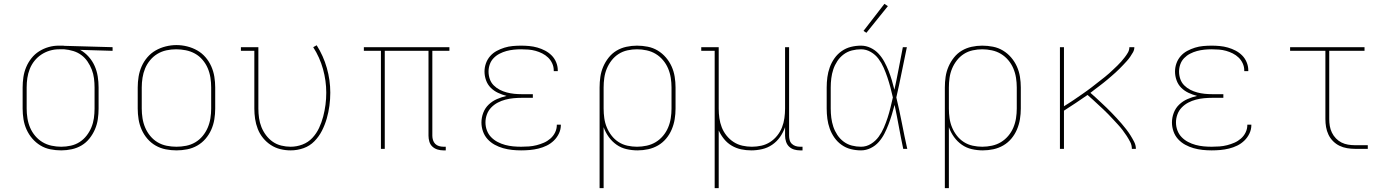

<svg xmlns="http://www.w3.org/2000/svg" viewBox="-20 -776 7240 1001"><path d="M299 8Q271 8 243 2.5Q215 -3 191 -17.5Q167 -32 148.5 -53.5Q130 -75 118.5 -100.5Q107 -126 102.5 -154Q98 -182 98 -210V-320Q98 -347 102 -374Q106 -401 116.5 -426Q127 -451 144 -472.5Q161 -494 184 -508.5Q207 -523 233 -530.5Q259 -538 286 -538Q290 -538 293.5 -538Q297 -538 300 -538Q304 -538 308.5 -538Q313 -538 317 -537L567 -530V-511L398 -516Q423 -502 442.5 -480Q462 -458 473.5 -432Q485 -406 489.5 -377.5Q494 -349 494 -320V-210Q494 -182 490 -154.5Q486 -127 475 -101.5Q464 -76 446.5 -54Q429 -32 405.5 -18Q382 -4 354.5 2Q327 8 299 8ZM299 -11Q324 -11 349 -16.5Q374 -22 395 -35.5Q416 -49 431.5 -69Q447 -89 456.5 -112Q466 -135 469.5 -160Q473 -185 473 -210V-320Q473 -344 470 -367.5Q467 -391 458.5 -413Q450 -435 436.5 -455Q423 -475 404 -489Q385 -503 362 -510Q339 -517 315 -519H300Q297 -519 294 -519Q291 -519 288 -519Q263 -519 239.5 -512Q216 -505 195.5 -491.5Q175 -478 159.5 -458.5Q144 -439 135 -416Q126 -393 122.5 -369Q119 -345 119 -320V-210Q119 -185 123 -159.5Q127 -134 137 -110.5Q147 -87 163.5 -67.5Q180 -48 201.5 -35Q223 -22 248.5 -16.5Q274 -11 299 -11Z M900 8Q872 8 844 2.5Q816 -3 791.5 -17Q767 -31 748.5 -52.5Q730 -74 718.5 -100Q707 -126 702.5 -154Q698 -182 698 -210V-320Q698 -348 702.5 -376Q707 -404 718.5 -430Q730 -456 748.5 -477.5Q767 -499 791.5 -513Q816 -527 844 -534Q872 -541 900 -541Q928 -541 956 -534Q984 -527 1008.5 -513Q1033 -499 1051.5 -477.5Q1070 -456 1081.5 -430Q1093 -404 1097.5 -376Q1102 -348 1102 -320V-210Q1102 -182 1097.5 -154Q1093 -126 1081.5 -100Q1070 -74 1051.5 -52.5Q1033 -31 1008.5 -17Q984 -3 956 2.5Q928 8 900 8ZM900 -11Q925 -11 950.5 -16Q976 -21 998 -34Q1020 -47 1036.5 -67Q1053 -87 1063 -110.5Q1073 -134 1077 -159.5Q1081 -185 1081 -210V-320Q1081 -346 1077 -371.5Q1073 -397 1063 -420.5Q1053 -444 1036 -464Q1019 -484 996.5 -496.5Q974 -509 948.5 -514Q923 -519 898 -519Q872 -519 847 -513.5Q822 -508 800.5 -495Q779 -482 762.5 -462Q746 -442 736.5 -419Q727 -396 723 -370.5Q719 -345 719 -320V-210Q719 -185 723 -159.5Q727 -134 737 -110.5Q747 -87 763.5 -67Q780 -47 802 -34Q824 -21 849.5 -16Q875 -11 900 -11Z M1495 8Q1468 8 1441.5 1.5Q1415 -5 1392 -20Q1369 -35 1351.5 -56.5Q1334 -78 1324 -103.5Q1314 -129 1310 -156Q1306 -183 1306 -210V-511H1236V-530H1327V-210Q1327 -185 1330.5 -160.5Q1334 -136 1343 -113.5Q1352 -91 1367 -71Q1382 -51 1402 -37Q1422 -23 1446.5 -17Q1471 -11 1495 -11Q1527 -11 1557 -22.5Q1587 -34 1608.5 -57Q1630 -80 1643.5 -109Q1657 -138 1665 -168.5Q1673 -199 1677 -230Q1681 -261 1681 -293Q1681 -355 1664 -416Q1647 -477 1613 -530L1631 -540Q1666 -485 1684 -421.5Q1702 -358 1702 -293Q1702 -259 1697.5 -225Q1693 -191 1683.5 -158Q1674 -125 1658.5 -94.5Q1643 -64 1619 -39.5Q1595 -15 1562.5 -3.5Q1530 8 1495 8Z M2292 8Q2276 8 2261 3.5Q2246 -1 2234.5 -11.5Q2223 -22 2218.5 -37.5Q2214 -53 2214 -68V-511H1986V0H1966V-511H1877V-530H2323V-511H2234V-68Q2234 -57 2237.5 -45.5Q2241 -34 2249 -26Q2257 -18 2268.5 -14.5Q2280 -11 2292 -11H2304V8Z M2697 8Q2673 8 2649.5 5.5Q2626 3 2603 -3.5Q2580 -10 2559 -21.5Q2538 -33 2522 -50.5Q2506 -68 2498 -91Q2490 -114 2490 -137Q2490 -163 2499.5 -188Q2509 -213 2528 -231Q2547 -249 2571 -259.5Q2595 -270 2621 -276Q2598 -282 2576.5 -292Q2555 -302 2538.5 -318.5Q2522 -335 2514 -357.5Q2506 -380 2506 -403Q2506 -425 2513.5 -446Q2521 -467 2535.5 -483.5Q2550 -500 2569.5 -510.5Q2589 -521 2610 -527.5Q2631 -534 2653 -536Q2675 -538 2697 -538Q2718 -538 2739.5 -536Q2761 -534 2782 -528Q2803 -522 2822 -512Q2841 -502 2856 -487Q2871 -472 2879.5 -451.5Q2888 -431 2888 -410Q2888 -408 2888 -407Q2888 -406 2888 -405H2867Q2867 -406 2867 -407Q2867 -408 2867 -409Q2867 -428 2859 -445.5Q2851 -463 2837.5 -476Q2824 -489 2807 -497.5Q2790 -506 2772 -511Q2754 -516 2735 -517.5Q2716 -519 2697 -519Q2678 -519 2658.5 -517Q2639 -515 2620.5 -510Q2602 -505 2584.5 -496Q2567 -487 2553.5 -473Q2540 -459 2533.5 -440.5Q2527 -422 2527 -403Q2527 -383 2533.5 -364Q2540 -345 2554 -331Q2568 -317 2585.5 -308Q2603 -299 2622 -294Q2641 -289 2660.5 -287Q2680 -285 2700 -285H2758V-266H2700Q2679 -266 2657.5 -264Q2636 -262 2615 -256.5Q2594 -251 2575 -241Q2556 -231 2541 -215.5Q2526 -200 2518.5 -179.5Q2511 -159 2511 -138Q2511 -116 2518.5 -96Q2526 -76 2540.5 -61Q2555 -46 2574 -36Q2593 -26 2613.5 -20.5Q2634 -15 2655 -13Q2676 -11 2697 -11Q2717 -11 2737.5 -12.5Q2758 -14 2777.5 -19Q2797 -24 2815.5 -32Q2834 -40 2849.5 -53.5Q2865 -67 2874 -85.5Q2883 -104 2883 -124Q2883 -125 2883 -125.5Q2883 -126 2883 -126H2904Q2904 -126 2904 -125Q2904 -124 2904 -124Q2904 -101 2894 -80Q2884 -59 2867.5 -43Q2851 -27 2830.5 -17Q2810 -7 2787.5 -1.5Q2765 4 2742.5 6Q2720 8 2697 8Z M3106 205V-320Q3106 -348 3110 -375.5Q3114 -403 3125 -428.5Q3136 -454 3153.5 -476Q3171 -498 3194.5 -512Q3218 -526 3245.5 -532Q3273 -538 3301 -538Q3329 -538 3357 -532.5Q3385 -527 3409 -512.5Q3433 -498 3451.5 -476.5Q3470 -455 3481.5 -429.5Q3493 -404 3497.5 -376Q3502 -348 3502 -320V-210Q3502 -182 3497.5 -154.5Q3493 -127 3482 -101Q3471 -75 3453 -53.5Q3435 -32 3411 -18Q3387 -4 3359.5 2Q3332 8 3304 8Q3275 8 3246.5 1.5Q3218 -5 3194.5 -21.5Q3171 -38 3154 -61.5Q3137 -85 3127 -113V205ZM3301 -11Q3326 -11 3351.5 -16.5Q3377 -22 3398.5 -35Q3420 -48 3436.5 -67.5Q3453 -87 3463 -110.5Q3473 -134 3477 -159.5Q3481 -185 3481 -210V-320Q3481 -345 3477 -370.5Q3473 -396 3463 -419.5Q3453 -443 3436.5 -462.5Q3420 -482 3398.5 -495Q3377 -508 3351.5 -513.5Q3326 -519 3301 -519Q3276 -519 3251 -513.5Q3226 -508 3205 -494.5Q3184 -481 3168.5 -461Q3153 -441 3143.5 -418Q3134 -395 3130.5 -370Q3127 -345 3127 -320V-210Q3127 -185 3130.5 -160Q3134 -135 3143.5 -112Q3153 -89 3168.5 -69Q3184 -49 3205 -35.5Q3226 -22 3251 -16.5Q3276 -11 3301 -11Z M3706 205V-511H3636V-530H3727V-210Q3727 -185 3730.5 -160Q3734 -135 3743 -112Q3752 -89 3768 -69Q3784 -49 3805 -35.5Q3826 -22 3850.5 -16.5Q3875 -11 3900 -11Q3925 -11 3949.5 -16.5Q3974 -22 3995 -35.5Q4016 -49 4032 -69Q4048 -89 4057 -112Q4066 -135 4069.5 -160Q4073 -185 4073 -210V-530H4094V-68Q4094 -57 4097 -45.5Q4100 -34 4108.5 -26Q4117 -18 4128 -14.5Q4139 -11 4151 -11H4164V8H4151Q4135 8 4120 3.5Q4105 -1 4094 -11.5Q4083 -22 4078 -37.5Q4073 -53 4073 -68V-113Q4063 -85 4046.5 -61.5Q4030 -38 4006 -21.5Q3982 -5 3953.5 1.5Q3925 8 3897 8Q3870 8 3844 2.5Q3818 -3 3795 -16.5Q3772 -30 3755 -51Q3738 -72 3727 -96V205Z M4469 8Q4442 8 4416 1.5Q4390 -5 4368 -20.5Q4346 -36 4330.5 -58Q4315 -80 4306 -105Q4297 -130 4293.5 -156.5Q4290 -183 4290 -210V-320Q4290 -347 4293.5 -373.5Q4297 -400 4306 -425Q4315 -450 4330.5 -472Q4346 -494 4368 -509.5Q4390 -525 4416 -531.5Q4442 -538 4469 -538Q4495 -538 4519 -526.5Q4543 -515 4560.5 -496Q4578 -477 4590.5 -454Q4603 -431 4612.5 -407Q4622 -383 4629.5 -358Q4637 -333 4643 -308Q4655 -363 4665.5 -418.5Q4676 -474 4687 -530H4708Q4694 -465 4681 -399Q4668 -333 4653 -268Q4669 -202 4682 -134.5Q4695 -67 4710 0H4689Q4677 -57 4666.5 -114.5Q4656 -172 4644 -229Q4637 -203 4629.5 -178Q4622 -153 4612.5 -128Q4603 -103 4591 -79.5Q4579 -56 4561.5 -36Q4544 -16 4519.5 -4Q4495 8 4469 8ZM4469 -11Q4497 -11 4521 -26Q4545 -41 4561 -63Q4577 -85 4588 -110.5Q4599 -136 4607.5 -162Q4616 -188 4622.5 -215Q4629 -242 4635 -268Q4629 -295 4622 -321Q4615 -347 4606.5 -372.5Q4598 -398 4587 -423Q4576 -448 4560 -469.5Q4544 -491 4520 -505Q4496 -519 4469 -519Q4445 -519 4421.5 -513Q4398 -507 4378.5 -492.5Q4359 -478 4345.5 -457.5Q4332 -437 4324.5 -414.5Q4317 -392 4314 -368Q4311 -344 4311 -320V-210Q4311 -186 4314 -162Q4317 -138 4324.5 -115.5Q4332 -93 4345.5 -72.5Q4359 -52 4378.5 -37.5Q4398 -23 4421.5 -17Q4445 -11 4469 -11ZM4497 -605 4482 -615 4591 -756 4609 -744Z M4906 205V-320Q4906 -348 4910 -375.5Q4914 -403 4925 -428.5Q4936 -454 4953.5 -476Q4971 -498 4994.5 -512Q5018 -526 5045.5 -532Q5073 -538 5101 -538Q5129 -538 5157 -532.5Q5185 -527 5209 -512.5Q5233 -498 5251.5 -476.5Q5270 -455 5281.5 -429.5Q5293 -404 5297.5 -376Q5302 -348 5302 -320V-210Q5302 -182 5297.5 -154.5Q5293 -127 5282 -101Q5271 -75 5253 -53.5Q5235 -32 5211 -18Q5187 -4 5159.5 2Q5132 8 5104 8Q5075 8 5046.5 1.5Q5018 -5 4994.5 -21.5Q4971 -38 4954 -61.5Q4937 -85 4927 -113V205ZM5101 -11Q5126 -11 5151.5 -16.5Q5177 -22 5198.5 -35Q5220 -48 5236.5 -67.5Q5253 -87 5263 -110.5Q5273 -134 5277 -159.5Q5281 -185 5281 -210V-320Q5281 -345 5277 -370.5Q5273 -396 5263 -419.5Q5253 -443 5236.5 -462.5Q5220 -482 5198.5 -495Q5177 -508 5151.5 -513.5Q5126 -519 5101 -519Q5076 -519 5051 -513.5Q5026 -508 5005 -494.5Q4984 -481 4968.5 -461Q4953 -441 4943.5 -418Q4934 -395 4930.5 -370Q4927 -345 4927 -320V-210Q4927 -185 4930.5 -160Q4934 -135 4943.5 -112Q4953 -89 4968.5 -69Q4984 -49 5005 -35.5Q5026 -22 5051 -16.5Q5076 -11 5101 -11Z M5506 0V-530H5527V-222Q5539 -230 5551.5 -237.5Q5564 -245 5576 -253.5Q5588 -262 5600 -270Q5612 -278 5624 -286.5Q5636 -295 5648 -303.5Q5660 -312 5671.5 -321Q5683 -330 5694.5 -339Q5706 -348 5717.5 -357Q5729 -366 5740.5 -375Q5752 -384 5763 -394Q5774 -404 5784.5 -414Q5795 -424 5805.5 -434Q5816 -444 5825.5 -455Q5835 -466 5844 -477.5Q5853 -489 5860.5 -502Q5868 -515 5868 -530H5894Q5894 -516 5887 -503.5Q5880 -491 5872 -479.5Q5864 -468 5854.5 -457.5Q5845 -447 5835.5 -437Q5826 -427 5816 -417Q5806 -407 5795.5 -397.5Q5785 -388 5774.5 -379Q5764 -370 5753.5 -361Q5743 -352 5732 -343.5Q5721 -335 5710 -326.5Q5699 -318 5687.5 -309.5Q5676 -301 5665 -292Q5679 -280 5693 -267Q5707 -254 5721 -241Q5735 -228 5749 -214.5Q5763 -201 5776 -187.5Q5789 -174 5802 -160Q5815 -146 5827.5 -131.5Q5840 -117 5852 -101.5Q5864 -86 5874 -70Q5884 -54 5893 -36.5Q5902 -19 5902 0H5881Q5881 -19 5872.5 -35.5Q5864 -52 5854 -67.5Q5844 -83 5832.5 -98Q5821 -113 5808.5 -126.5Q5796 -140 5783.5 -153.5Q5771 -167 5758 -180.5Q5745 -194 5731.5 -206.5Q5718 -219 5704.5 -231.5Q5691 -244 5677.5 -256.5Q5664 -269 5650 -281Q5620 -260 5589 -239.5Q5558 -219 5527 -199V0Z M6297 8Q6273 8 6249.5 5.5Q6226 3 6203 -3.5Q6180 -10 6159 -21.5Q6138 -33 6122 -50.5Q6106 -68 6098 -91Q6090 -114 6090 -137Q6090 -163 6099.5 -188Q6109 -213 6128 -231Q6147 -249 6171 -259.5Q6195 -270 6221 -276Q6198 -282 6176.5 -292Q6155 -302 6138.5 -318.5Q6122 -335 6114 -357.5Q6106 -380 6106 -403Q6106 -425 6113.5 -446Q6121 -467 6135.5 -483.5Q6150 -500 6169.5 -510.5Q6189 -521 6210 -527.5Q6231 -534 6253 -536Q6275 -538 6297 -538Q6318 -538 6339.5 -536Q6361 -534 6382 -528Q6403 -522 6422 -512Q6441 -502 6456 -487Q6471 -472 6479.5 -451.5Q6488 -431 6488 -410Q6488 -408 6488 -407Q6488 -406 6488 -405H6467Q6467 -406 6467 -407Q6467 -408 6467 -409Q6467 -428 6459 -445.5Q6451 -463 6437.5 -476Q6424 -489 6407 -497.5Q6390 -506 6372 -511Q6354 -516 6335 -517.5Q6316 -519 6297 -519Q6278 -519 6258.5 -517Q6239 -515 6220.5 -510Q6202 -505 6184.5 -496Q6167 -487 6153.5 -473Q6140 -459 6133.5 -440.5Q6127 -422 6127 -403Q6127 -383 6133.5 -364Q6140 -345 6154 -331Q6168 -317 6185.5 -308Q6203 -299 6222 -294Q6241 -289 6260.5 -287Q6280 -285 6300 -285H6358V-266H6300Q6279 -266 6257.5 -264Q6236 -262 6215 -256.5Q6194 -251 6175 -241Q6156 -231 6141 -215.5Q6126 -200 6118.5 -179.5Q6111 -159 6111 -138Q6111 -116 6118.5 -96Q6126 -76 6140.5 -61Q6155 -46 6174 -36Q6193 -26 6213.5 -20.5Q6234 -15 6255 -13Q6276 -11 6297 -11Q6317 -11 6337.5 -12.5Q6358 -14 6377.5 -19Q6397 -24 6415.5 -32Q6434 -40 6449.5 -53.5Q6465 -67 6474 -85.5Q6483 -104 6483 -124Q6483 -125 6483 -125.5Q6483 -126 6483 -126H6504Q6504 -126 6504 -125Q6504 -124 6504 -124Q6504 -101 6494 -80Q6484 -59 6467.5 -43Q6451 -27 6430.5 -17Q6410 -7 6387.5 -1.5Q6365 4 6342.5 6Q6320 8 6297 8Z M7044 0Q7024 0 7003 -3.5Q6982 -7 6963.5 -16Q6945 -25 6930 -40Q6915 -55 6906 -74Q6897 -93 6893.5 -113.5Q6890 -134 6890 -155V-511H6706V-530H7094V-511H6910V-155Q6910 -137 6913 -119Q6916 -101 6924 -84.5Q6932 -68 6945 -54.5Q6958 -41 6974 -33Q6990 -25 7008 -22Q7026 -19 7044 -19H7111V0Z"/></svg>

Font: Iosevka Curly Slab ThEx
Style: Regular
Weight: 100
Width: 7
Monospace: yes
Designer: Belleve Invis
Foundry: Belleve Invis
Version: Version 11.1.0; ttfautohint (v1.8.3)